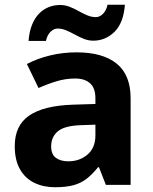

<svg xmlns="http://www.w3.org/2000/svg" viewBox="-20 -777 644 807"><path d="M302 -557Q412 -557 470.5 -509.5Q529 -462 529 -364V0H425L396 -74H392Q369 -45 344.5 -26Q320 -7 288.5 1.5Q257 10 211 10Q163 10 124.5 -8.5Q86 -27 64 -65.5Q42 -104 42 -163Q42 -250 103 -291.5Q164 -333 286 -337L381 -340V-364Q381 -407 358.5 -427Q336 -447 296 -447Q256 -447 218 -435.5Q180 -424 142 -407L93 -508Q137 -531 190.5 -544Q244 -557 302 -557ZM323 -251Q251 -249 223 -225Q195 -201 195 -162Q195 -128 215 -113.5Q235 -99 267 -99Q315 -99 348 -127.5Q381 -156 381 -208V-253ZM100 -605Q103 -644 114.5 -672.5Q126 -701 144 -719.5Q162 -738 184.5 -747Q207 -756 233 -756Q253 -756 272.5 -748.5Q292 -741 310.5 -730.5Q329 -720 347 -712.5Q365 -705 383 -705Q398 -705 412 -718Q426 -731 432 -757H505Q499 -680 461 -643Q423 -606 372 -606Q352 -606 333 -613.5Q314 -621 295 -631.5Q276 -642 258 -649.5Q240 -657 222 -657Q207 -657 193 -644Q179 -631 173 -605Z"/></svg>

Font: Noto Sans Devanagari
Style: Bold
Weight: 700
Version: Version 2.003